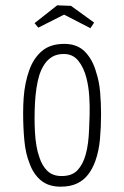

<svg xmlns="http://www.w3.org/2000/svg" viewBox="-20 -692 467 722"><path d="M208 10Q162 10 133.5 -14Q105 -38 91 -78Q76 -115 71.5 -164.5Q67 -214 67 -266Q67 -296 69 -324.5Q71 -353 76.5 -379.5Q82 -406 90 -428Q106 -473 137.5 -500Q169 -527 222 -527Q271 -527 300 -497Q329 -467 342 -419Q353 -386 356.5 -345.5Q360 -305 360 -263Q360 -214 356 -169.5Q352 -125 339 -88Q329 -59 312 -36.5Q295 -14 269.5 -2Q244 10 208 10ZM212 -30Q251 -30 271.5 -52Q292 -74 302 -110Q308 -131 311 -155Q314 -179 315 -205.5Q316 -232 317 -259Q318 -295 315.5 -331.5Q313 -368 305 -399Q295 -438 274.5 -463.5Q254 -489 220 -489Q195 -489 177.5 -479Q160 -469 148 -451.5Q136 -434 128 -410Q121 -387 117 -360Q113 -333 111.5 -304Q110 -275 110 -246Q110 -220 111.5 -194Q113 -168 117 -144Q121 -120 128 -101Q138 -69 158 -49.5Q178 -30 212 -30ZM320 -586 221 -637 124 -588 110 -605 195 -672 247 -670 334 -607Z"/></svg>

Font: Truculenta ExtraLight
Style: Regular
Weight: 250
Version: Version 1.002